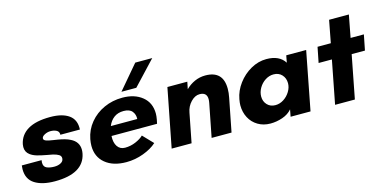

<svg xmlns="http://www.w3.org/2000/svg" viewBox="-84 -1030 2793 1397"><g transform="rotate(-15 1313.0 -331.5)"><path d="M-16 -135Q-16 -144 -14 -164H135Q133 -152 133 -146Q133 -114 156.5 -104Q180 -94 213 -94Q240 -94 260 -104Q280 -114 283 -131Q284 -134 284 -139Q284 -156 269 -165.5Q254 -175 226 -182Q203 -187 183 -190Q139 -198 110 -206.5Q81 -215 61 -230Q31 -252 31 -290Q31 -297 33 -311Q47 -379 107.5 -415Q168 -451 276 -451Q367 -451 416.5 -415.5Q466 -380 462 -307H315Q316 -331 297 -341Q278 -351 252 -351Q228 -351 206.5 -339.5Q185 -328 185 -313Q185 -301 202 -294.5Q219 -288 254 -283Q262 -282 289 -277.5Q316 -273 339 -266.5Q362 -260 379 -251Q438 -222 438 -161Q438 -147 435 -132Q406 10 190 10Q95 10 39.5 -25Q-16 -60 -16 -135Z M512 -170Q512 -192 517 -220Q530 -288 573.5 -340.5Q617 -393 681 -422Q745 -451 819 -451Q911 -451 968.5 -404.5Q1026 -358 1026 -276Q1026 -257 1021 -230L1015 -202H672Q669 -152 689 -123Q709 -94 746 -94Q788 -94 826.5 -110.5Q865 -127 886 -148L959 -72Q921 -37 858 -13.5Q795 10 729 10Q629 10 570.5 -38.5Q512 -87 512 -170ZM885 -273Q887 -307 867.5 -331Q848 -355 803 -355Q760 -355 730.5 -333Q701 -311 686 -273ZM977 -673H1105L937 -494H825Z M1157 -441H1307L1296 -387Q1326 -417 1364 -434Q1402 -451 1444 -451Q1578 -451 1578 -316Q1578 -284 1571 -250L1522 0H1372L1421 -250Q1424 -265 1424 -278Q1424 -330 1369 -330Q1334 -330 1303 -297.5Q1272 -265 1264 -220L1221 0H1071Z M1635 -174Q1635 -193 1640 -220Q1651 -281 1690.5 -334Q1730 -387 1786.5 -419Q1843 -451 1904 -451Q2002 -451 2042 -387L2052 -440H2202L2117 0H1967L1977 -53Q1950 -21 1905 -5.5Q1860 10 1814 10Q1761 10 1720 -14.5Q1679 -39 1657 -81Q1635 -123 1635 -174ZM1883 -110Q1916 -110 1945.5 -129Q1975 -148 1993.5 -178.5Q2012 -209 2012 -241Q2012 -279 1988.5 -304.5Q1965 -330 1926 -330Q1893 -330 1863.5 -311Q1834 -292 1816 -261Q1798 -230 1798 -197Q1798 -160 1821.5 -135Q1845 -110 1883 -110Z M2365 -325H2265L2288 -441H2388L2420 -609H2569L2537 -441H2637L2614 -325H2514L2451 0H2302Z"/></g></svg>

Font: Teachers
Style: Bold Italic
Weight: 700
Designer: Alfredo Marco Pradil & Chank Diesel
Version: Version 0.009